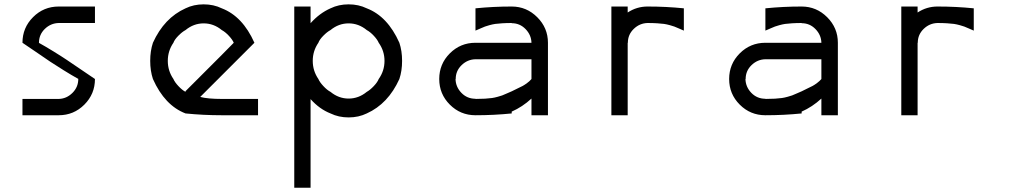

<svg xmlns="http://www.w3.org/2000/svg" viewBox="-20 -530 4707 883"><path d="M250 -75Q285.8 -75.8 312.9 -102.5Q340 -129.2 340 -166.7H340.8Q309.2 -184.2 272.5 -207.1Q235.8 -230 211.2 -246.2Q186.7 -262.5 144.6 -291.7Q102.5 -320.8 83.3 -333.3Q83.3 -402.5 132.1 -451.2Q180.8 -500 250 -500H416.7V-424.2H250Q213.3 -423.3 186.2 -397.1Q159.2 -370.8 159.2 -333.3H158.3Q190 -315.8 227.1 -292.9Q264.2 -270 288.3 -253.8Q312.5 -237.5 355.4 -208.3Q398.3 -179.2 416.7 -166.7Q416.7 -97.5 367.9 -48.8Q319.2 0 250 0H83.3V-75Z M1000 0Q915 0 833.3 -8.3Q737.5 -45 683.3 -166.7Q670.8 -204.2 670.8 -250Q670.8 -295.8 683.3 -333.3Q735 -447.5 833.3 -491.7Q870.8 -510 916.7 -510Q962.5 -510 1000 -491.7Q1095.8 -455 1150 -333.3L900.8 -84.2Q935.8 -75 1000 -75H1166.7V0ZM833.3 -107.5V-110.8Q863.3 -140.8 1000 -277.5L1055 -333.3Q1049.2 -347.5 1032.5 -365.4Q1015.8 -383.3 1000 -391.7Q962.5 -422.5 916.7 -422.5Q870.8 -422.5 833.3 -391.7Q817.5 -383.3 800 -365.4Q782.5 -347.5 777.5 -333.3Q751.7 -295.8 751.7 -250Q751.7 -204.2 777.5 -166.7Q783.3 -152.5 800.4 -134.2Q817.5 -115.8 833.3 -107.5Z M1333.3 333.3V-500H1408.3V-423.3Q1449.2 -469.2 1500 -491.7Q1537.5 -510 1583.3 -510Q1629.2 -510 1666.7 -491.7Q1762.5 -455 1816.7 -333.3Q1829.2 -295.8 1829.2 -250Q1829.2 -204.2 1816.7 -166.7Q1765 -52.5 1666.7 -8.3Q1629.2 10 1583.3 10Q1537.5 10 1500 -8.3Q1449.2 -28.3 1408.3 -74.2V333.3ZM1666.7 -107.5Q1681.7 -115.8 1698.8 -133.8Q1715.8 -151.7 1721.7 -166.7Q1748.3 -204.2 1748.3 -250Q1748.3 -295.8 1721.7 -333.3Q1715.8 -347.5 1699.2 -365.4Q1682.5 -383.3 1666.7 -391.7Q1629.2 -422.5 1583.3 -422.5Q1537.5 -422.5 1500 -391.7Q1484.2 -383.3 1466.7 -365.4Q1449.2 -347.5 1444.2 -333.3Q1418.3 -295.8 1418.3 -250Q1418.3 -204.2 1444.2 -166.7Q1450 -152.5 1467.1 -134.2Q1484.2 -115.8 1500 -107.5Q1537.5 -76.7 1583.3 -76.7Q1629.2 -76.7 1666.7 -107.5Z M2424.2 -76.7Q2382.5 -38.3 2333.3 -16.7V-8.3Q2251.7 0 2166.7 0Q2097.5 0 2048.8 -48.8Q2000 -97.5 2000 -166.7Q2000 -235.8 2048.8 -284.6Q2097.5 -333.3 2166.7 -333.3H2424.2Q2423.3 -369.2 2397.1 -396.2Q2370.8 -423.3 2333.3 -423.3V-424.2Q2309.2 -424.2 2289.2 -422.9Q2269.2 -421.7 2257.5 -420Q2245.8 -418.3 2230.8 -414.2Q2215.8 -410 2210.4 -407.9Q2205 -405.8 2188.8 -398.8Q2172.5 -391.7 2166.7 -389.2V-491.7Q2248.3 -500 2333.3 -500Q2401.7 -500 2450.8 -450.8Q2500 -401.7 2500 -333.3V0H2424.2ZM2333.3 -110Q2340.8 -114.2 2357.9 -122.1Q2375 -130 2384.2 -135Q2393.3 -140 2405 -148.8Q2416.7 -157.5 2424.2 -166.7V-257.5H2166.7Q2130 -256.7 2102.9 -230.4Q2075.8 -204.2 2075.8 -166.7H2075Q2075.8 -130 2102.1 -102.9Q2128.3 -75.8 2166.7 -75.8V-75Q2190.8 -75 2210.8 -76.2Q2230.8 -77.5 2242.5 -79.2Q2254.2 -80.8 2269.2 -85Q2284.2 -89.2 2289.6 -91.2Q2295 -93.3 2311.2 -100.4Q2327.5 -107.5 2333.3 -110Z M2958.3 -500Q3043.3 -500 3125 -491.7V-389.2Q3119.2 -391.7 3102.9 -398.8Q3086.7 -405.8 3081.2 -407.9Q3075.8 -410 3060.8 -414.2Q3045.8 -418.3 3034.2 -420Q3022.5 -421.7 3002.5 -422.9Q2982.5 -424.2 2958.3 -424.2Q2921.7 -423.3 2894.6 -397.1Q2867.5 -370.8 2867.5 -333.3H2866.7V0H2791.7V-500H2866.7V-472.5Q2908.3 -500 2958.3 -500Z M3757.5 -76.7Q3715.8 -38.3 3666.7 -16.7V-8.3Q3585 0 3500 0Q3430.8 0 3382.1 -48.8Q3333.3 -97.5 3333.3 -166.7Q3333.3 -235.8 3382.1 -284.6Q3430.8 -333.3 3500 -333.3H3757.5Q3756.7 -369.2 3730.4 -396.2Q3704.2 -423.3 3666.7 -423.3V-424.2Q3642.5 -424.2 3622.5 -422.9Q3602.5 -421.7 3590.8 -420Q3579.2 -418.3 3564.2 -414.2Q3549.2 -410 3543.8 -407.9Q3538.3 -405.8 3522.1 -398.8Q3505.8 -391.7 3500 -389.2V-491.7Q3581.7 -500 3666.7 -500Q3735 -500 3784.2 -450.8Q3833.3 -401.7 3833.3 -333.3V0H3757.5ZM3666.7 -110Q3674.2 -114.2 3691.2 -122.1Q3708.3 -130 3717.5 -135Q3726.7 -140 3738.3 -148.8Q3750 -157.5 3757.5 -166.7V-257.5H3500Q3463.3 -256.7 3436.2 -230.4Q3409.2 -204.2 3409.2 -166.7H3408.3Q3409.2 -130 3435.4 -102.9Q3461.7 -75.8 3500 -75.8V-75Q3524.2 -75 3544.2 -76.2Q3564.2 -77.5 3575.8 -79.2Q3587.5 -80.8 3602.5 -85Q3617.5 -89.2 3622.9 -91.2Q3628.3 -93.3 3644.6 -100.4Q3660.8 -107.5 3666.7 -110Z M4291.7 -500Q4376.7 -500 4458.3 -491.7V-389.2Q4452.5 -391.7 4436.2 -398.8Q4420 -405.8 4414.6 -407.9Q4409.2 -410 4394.2 -414.2Q4379.2 -418.3 4367.5 -420Q4355.8 -421.7 4335.8 -422.9Q4315.8 -424.2 4291.7 -424.2Q4255 -423.3 4227.9 -397.1Q4200.8 -370.8 4200.8 -333.3H4200V0H4125V-500H4200V-472.5Q4241.7 -500 4291.7 -500Z"/></svg>

Font: 0xA000-Mono
Style: Mono
Weight: 400
Version: Version 0.1